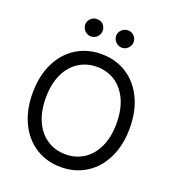

<svg xmlns="http://www.w3.org/2000/svg" viewBox="-160 -1028 1048 1161"><g transform="rotate(20 363.5 -448.0)"><path d="M363.3 9.8Q272.5 9.8 201.7 -34.7Q130.9 -79.1 90.8 -161.6Q50.8 -244.1 50.8 -353.5Q50.8 -463.9 90.8 -545.9Q130.9 -627.9 201.7 -672.4Q272.5 -716.8 363.3 -716.8Q454.1 -716.8 524.9 -672.4Q595.7 -627.9 635.7 -545.9Q675.8 -463.9 675.8 -353.5Q675.8 -244.1 635.7 -161.6Q595.7 -79.1 524.9 -34.7Q454.1 9.8 363.3 9.8ZM363.3 -634.8Q298.8 -634.8 247.1 -602.1Q195.3 -569.3 165.5 -505.9Q135.7 -442.4 135.7 -353.5Q135.7 -264.6 165.5 -201.2Q195.3 -137.7 247.1 -105Q298.8 -72.3 363.3 -72.3Q428.7 -72.3 480 -105Q531.2 -137.7 561 -201.2Q590.8 -264.6 590.8 -353.5Q590.8 -442.4 561 -505.9Q531.2 -569.3 480 -602.1Q428.7 -634.8 363.3 -634.8ZM208 -850.6Q208 -866.2 215.8 -878.9Q223.6 -891.6 236.3 -898.9Q249 -906.2 263.7 -906.2Q280.3 -906.2 293 -899.4Q305.7 -892.6 313 -879.9Q320.3 -867.2 320.3 -850.6Q320.3 -835.9 313 -823.2Q305.7 -810.5 293 -802.7Q280.3 -794.9 263.7 -794.9Q250 -794.9 236.8 -802.7Q223.6 -810.5 215.8 -823.7Q208 -836.9 208 -850.6ZM407.2 -850.6Q407.2 -866.2 415 -878.9Q422.9 -891.6 436 -898.9Q449.2 -906.2 463.9 -906.2Q479.5 -906.2 492.2 -898.9Q504.9 -891.6 512.2 -878.9Q519.5 -866.2 519.5 -850.6Q519.5 -835.9 512.2 -823.2Q504.9 -810.5 492.2 -802.7Q479.5 -794.9 463.9 -794.9Q449.2 -794.9 436 -802.7Q422.9 -810.5 415 -823.7Q407.2 -836.9 407.2 -850.6Z"/></g></svg>

Font: WEMIX Pretendard Variable
Style: Regular
Weight: 400
Designer: Base glyphs from Inter by Rasmus Andersson; Hangeul glyphs from Noto Sans CJK(Source Han Sans) by Jang Soo-young and Kan
Foundry: Kil Hyung-jin
Version: Version 1.000;Glyphs 3.2 (3208)